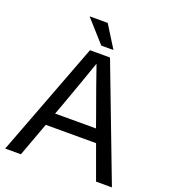

<svg xmlns="http://www.w3.org/2000/svg" viewBox="-159 -1012 993 1126"><g transform="rotate(20 337.5 -449.0)"><path d="M181 -212 103 0H5L275 -712H400L671 0H572L495 -212ZM442 -358Q381 -526 339 -648H337Q295 -526 234 -358L210 -293H465ZM404 -760H328L205 -898H318Z"/></g></svg>

Font: CST
Style: Regular
Weight: 400
Version: Version 1.00